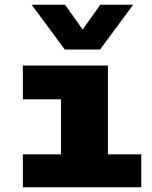

<svg xmlns="http://www.w3.org/2000/svg" viewBox="-20 -786 640 806"><path d="M236 0V-369H76V-511H433V0ZM76 0V-138H573V0ZM539 -766 400 -578H252L113 -766H253L367 -606H287L401 -766Z"/></svg>

Font: Chivo Mono Black
Style: Regular
Weight: 900
Designer: Hector Gatti
Foundry: Omnibus-Type
Version: Version 1.008